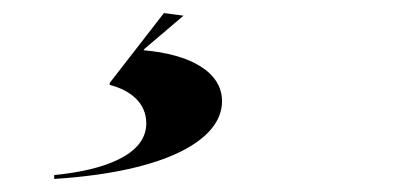

<svg xmlns="http://www.w3.org/2000/svg" viewBox="-20 -24 630 294"><path d="M63 244V250C235 239 320 190 320 131C320 86 271 59 200 53L201 51L261 0L231 -4L148 103V106C179 114 204 133 204 165C204 214 137 237 63 244Z"/></svg>

Font: Nyght Serif Bold Italic
Style: Regular
Weight: 700
Italic angle: -16°
Designer: Maksym Kobuzan
Version: Version 0.410;Glyphs 3.1.2 (3151)